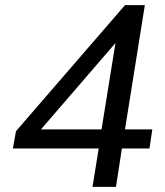

<svg xmlns="http://www.w3.org/2000/svg" viewBox="-20 -725 640 745"><path d="M339 0 363 -149H30L42 -216L465 -705H542L465 -223H571L560 -149H453L430 0ZM374 -223 428 -558 139 -223Z"/></svg>

Font: Mulish Medium
Style: Italic
Weight: 500
Italic angle: -9°
Designer: Vernon Adams
Foundry: Vernon Adams
Version: Version 3.603; ttfautohint (v1.8.3)